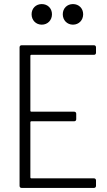

<svg xmlns="http://www.w3.org/2000/svg" viewBox="-20 -922 524 942"><path d="M185 -801C214 -801 235 -823 235 -852C235 -881 214 -902 185 -902C156 -902 135 -881 135 -852C135 -823 156 -801 185 -801ZM338 -801C367 -801 388 -823 388 -852C388 -881 367 -902 338 -902C309 -902 288 -881 288 -852C288 -823 309 -801 338 -801ZM451 -663V-690C451 -696 447 -700 441 -700H86C80 -700 76 -696 76 -690V-10C76 -4 80 0 86 0H441C447 0 451 -4 451 -10V-37C451 -43 447 -47 441 -47H133C131 -47 129 -49 129 -51V-323C129 -325 131 -327 133 -327H344C350 -327 354 -331 354 -337V-364C354 -370 350 -374 344 -374H133C131 -374 129 -376 129 -378V-649C129 -651 131 -653 133 -653H441C447 -653 451 -657 451 -663Z"/></svg>

Font: Barlow Semi Condensed Light
Style: Regular
Weight: 300
Width: 4
Designer: Jeremy Tribby
Foundry: Tribby Type
Version: Version 1.422;hotconv 1.0.109;makeotfexe 2.5.65596